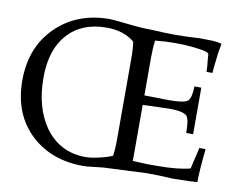

<svg xmlns="http://www.w3.org/2000/svg" viewBox="-75 -762 1069 877"><g transform="rotate(10 459.0 -323.0)"><path d="M582 -44Q649 -41 649 -41Q649 -41 648 -41H696Q791 -41 848 -56Q850 -62 871 -155H900Q889 -50 889 0Q877 2 777 4Q712 0 656 0Q643 0 456 9Q443 10 409 14Q380 18 363 18Q214 18 119 -71Q21 -164 21 -319Q21 -473 118 -568.5Q215 -664 368 -664Q381 -664 481 -653Q525 -649 547 -649Q554 -649 559 -649Q624 -645 674 -645Q725 -645 786 -649Q843 -648 844 -648Q874 -646 888 -641Q879 -598 875 -552Q875 -548 870 -503H843Q843 -521 838 -568Q837 -583 837 -585Q834 -590 826 -593Q807 -599 771 -603Q726 -608 680 -608Q634 -608 587 -603Q582 -573 582 -525V-348Q604 -348 646 -347Q682 -346 697 -346Q767 -346 783 -360Q799 -374 800 -428H832V-212H800Q800 -274 787 -290Q770 -308 703 -308Q683 -308 582 -304ZM494 -503Q494 -551 489 -581Q439 -623 359 -623Q245 -623 179.5 -551Q114 -479 114 -348Q114 -210 177 -120Q247 -24 366 -24Q392 -24 432 -33.5Q472 -43 489 -52Q494 -82 494 -130Z"/></g></svg>

Font: New Athena Unicode
Style: Regular
Weight: 400
Designer: J. Rusten 1997; rev. by R. Hancock 2001, 2002, rev. by D. Mastronarde 2002-2021
Foundry: GreekKeys New Athena Unicode
Version: Version 5.008